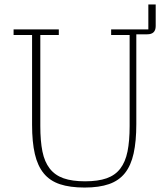

<svg xmlns="http://www.w3.org/2000/svg" viewBox="-20 -830 756 862"><path d="M360 12Q294 12 249 -3Q204 -18 176.5 -51.5Q149 -85 136.5 -138.5Q124 -192 124 -270V-673H41V-698H244V-673H161V-264Q161 -197 170.5 -150Q180 -103 203.5 -73Q227 -43 265.5 -29.5Q304 -16 362 -16Q420 -16 458.5 -29.5Q497 -43 520 -73Q543 -103 552.5 -150Q562 -197 562 -264V-673H479V-698H646V-810H679V-713Q679 -676 641 -676H592V-273Q592 -196 580 -141.5Q568 -87 541 -53Q514 -19 469.5 -3.5Q425 12 360 12Z"/></svg>

Font: IBM Plex Serif ExtraLight
Style: Regular
Weight: 200
Designer: Mike Abbink, Paul van der Laan, Pieter van Rosmalen
Foundry: Bold Monday
Version: Version 2.5